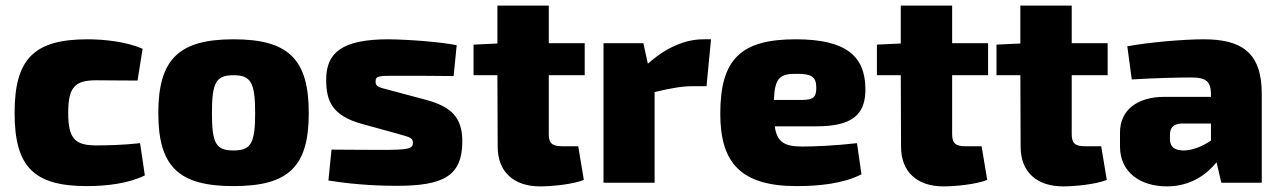

<svg xmlns="http://www.w3.org/2000/svg" viewBox="-20 -651 4562 684"><path d="M292 -511C101 -511 32 -441 32 -249C32 -57 100 12 290 12C362 12 439 2 496 -26L479 -141C419 -134 355 -133 323 -133C247 -133 223 -157 223 -249C223 -341 247 -365 323 -365C363 -365 410 -364 470 -364L488 -477C431 -503 348 -511 292 -511Z M812 -511C617 -511 544 -440 544 -248C544 -57 617 12 812 12C1008 12 1080 -57 1080 -248C1080 -440 1008 -511 812 -511ZM812 -383C873 -383 889 -358 889 -248C889 -139 873 -115 812 -115C750 -115 735 -139 735 -248C735 -358 750 -383 812 -383Z M1364 -511C1198 -511 1142 -463 1142 -367C1142 -289 1165 -239 1268 -210L1384 -178C1434 -163 1451 -163 1451 -143C1451 -120 1433 -117 1336 -117C1267 -117 1191 -118 1161 -118L1150 -8C1253 9 1349 11 1392 11C1559 11 1627 -23 1627 -148C1627 -234 1586 -271 1499 -295L1379 -327C1332 -340 1318 -340 1318 -360C1318 -382 1330 -381 1402 -381C1463 -381 1530 -381 1596 -380L1607 -490C1545 -502 1440 -510 1364 -511Z M2063 -383V-497H1935V-631H1752V-496L1667 -492V-383H1752L1753 -128C1753 -39 1810 13 1904 13C1945 13 2020 6 2060 -10L2040 -130H1982C1947 -130 1935 -141 1935 -173V-383Z M2486 -511C2421 -511 2353 -482 2288 -424L2272 -497H2130V0H2312V-323C2374 -338 2413 -344 2449 -344H2497L2513 -511Z M2838 -129C2774 -129 2748 -145 2740 -201H2889C3018 -201 3064 -244 3063 -335C3062 -451 2994 -511 2815 -511C2621 -511 2546 -442 2546 -246C2546 -71 2619 12 2818 12C2899 12 2984 3 3049 -30L3033 -141C2955 -132 2881 -129 2838 -129ZM2820 -388C2870 -388 2888 -378 2888 -339C2888 -308 2881 -295 2838 -295H2737C2740 -375 2759 -389 2820 -388Z M3500 -383V-497H3372V-631H3189V-496L3104 -492V-383H3189L3190 -128C3190 -39 3247 13 3341 13C3382 13 3457 6 3497 -10L3477 -130H3419C3384 -130 3372 -141 3372 -173V-383Z M3926 -383V-497H3798V-631H3615V-496L3530 -492V-383H3615L3616 -128C3616 -39 3673 13 3767 13C3808 13 3883 6 3923 -10L3903 -130H3845C3810 -130 3798 -141 3798 -173V-383Z M4268 -511C4195 -511 4070 -500 3996 -486L4012 -368C4095 -373 4175 -375 4225 -375C4277 -375 4293 -360 4294 -318V-306H4129C4030 -306 3970 -258 3970 -179V-129C3970 -36 4044 13 4137 13C4223 13 4280 -31 4314 -73L4331 0H4475V-317C4475 -465 4402 -511 4268 -511ZM4148 -155V-172C4148 -195 4160 -210 4190 -211H4294V-150C4261 -128 4226 -115 4197 -115C4163 -115 4148 -129 4148 -155Z"/></svg>

Font: Exo 2 Extra Bold
Style: Regular
Weight: 800
Designer: Natanael Gama
Version: Version 1.001;PS 001.001;hotconv 1.0.88;makeotf.lib2.5.64775